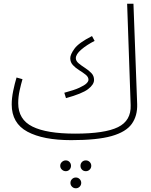

<svg xmlns="http://www.w3.org/2000/svg" viewBox="-20 -733 812 1033"><path d="M363 21Q212 21 127.5 -24.5Q43 -70 43 -171Q43 -205 51 -244Q59 -283 69 -316L101 -307Q93 -280 85.5 -246Q78 -212 78 -178Q78 -90 154.5 -52Q231 -14 384 -14Q544 -14 615 -49Q686 -84 683 -167L664 -713H698L718 -173Q720 -110 689 -66.5Q658 -23 580.5 -1Q503 21 363 21ZM335 -205 326 -234Q379 -248 407 -261Q435 -274 445.5 -284.5Q456 -295 456 -304Q456 -319 441 -331Q426 -343 406.5 -355Q387 -367 372.5 -382.5Q358 -398 358 -420Q358 -440 381 -471.5Q404 -503 475 -539L489 -513Q446 -491 417 -466Q388 -441 388 -420Q388 -405 403 -392.5Q418 -380 437.5 -367.5Q457 -355 471.5 -340Q486 -325 486 -303Q486 -278 454 -253.5Q422 -229 335 -205ZM442 188Q429 188 421 179.5Q413 171 413 159Q413 147 421 138.5Q429 130 442 130Q454 130 462.5 138.5Q471 147 471 159Q471 171 462.5 179.5Q454 188 442 188ZM334 188Q322 188 313 179.5Q304 171 304 159Q304 147 313 138.5Q322 130 334 130Q346 130 354 138.5Q362 147 362 159Q362 171 354 179.5Q346 188 334 188ZM388 280Q376 280 367.5 271.5Q359 263 359 251Q359 239 367.5 230.5Q376 222 388 222Q400 222 408.5 230.5Q417 239 417 251Q417 263 408.5 271.5Q400 280 388 280Z"/></svg>

Font: Noto Sans Arabic SemCond ExtLt
Style: Regular
Weight: 200
Width: 4
Designer: Monotype Design Team, Nadine Chahine, Nizar Qandah and Khaled Hosny
Foundry: Monotype Imaging Inc.
Version: Version 2.012; ttfautohint (v1.8.4.7-5d5b)